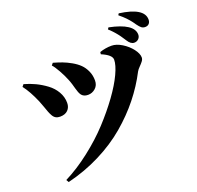

<svg xmlns="http://www.w3.org/2000/svg" viewBox="-156 -1033 1313 1278"><g transform="rotate(-20 500.0 -394.5)"><path d="M949.2 -719.2Q934.1 -719.2 923.3 -727.5Q912.6 -735.8 897.9 -755.9Q896.5 -758.3 889.9 -767.6Q883.3 -776.9 879.6 -781.5Q876 -786.1 867.7 -796.1Q859.4 -806.2 851.8 -813.7Q844.2 -821.3 832.5 -832.3Q820.8 -843.3 807.1 -854L814 -865.2Q986.8 -841.8 986.8 -758.8Q986.8 -740.7 976.8 -730Q966.8 -719.2 949.2 -719.2ZM845.2 -646Q820.3 -646 799.8 -679.2Q799.3 -680.2 794.4 -687.5Q789.6 -694.8 788.1 -697Q786.6 -699.2 781.7 -706.5Q776.9 -713.9 774.4 -717.3Q772 -720.7 766.6 -727.8Q761.2 -734.9 757.3 -739.5Q753.4 -744.1 747.6 -751Q741.7 -757.8 736.3 -763.4Q731 -769 724.1 -775.9Q717.3 -782.7 710 -789.1L717.8 -800.8Q888.2 -766.1 888.2 -688Q888.2 -670.4 876 -658.2Q863.8 -646 845.2 -646ZM348.1 -565.9Q335.9 -596.7 314.2 -635.7Q292.5 -674.8 276.9 -690.9L289.1 -706.1Q323.7 -696.3 351.8 -685.8Q379.9 -675.3 411.4 -657.5Q442.9 -639.6 464.1 -618.7Q485.4 -597.7 499.3 -566.9Q513.2 -536.1 513.2 -500Q513.2 -465.3 490.2 -445.1Q467.3 -424.8 438 -424.8Q421.9 -424.8 410.6 -429.9Q399.4 -435.1 392.8 -443.4Q386.2 -451.7 380.6 -465.8Q375 -480 371.6 -493.7Q368.2 -507.3 361.8 -528.1Q355.5 -548.8 348.1 -565.9ZM803.2 -458Q756.8 -368.2 692.6 -287.8Q628.4 -207.5 543.9 -135.7Q459.5 -64 350.1 -8.8Q240.7 46.4 117.2 76.2L106.9 58.1Q197.8 12.2 287.6 -57.9Q377.4 -127.9 446.3 -202.4Q515.1 -276.9 569.1 -351.3Q623 -425.8 651.6 -487.3Q680.2 -548.8 680.2 -585.9Q680.2 -620.1 608.9 -649.9L610.8 -665Q650.9 -679.2 694.8 -679.2Q729 -679.2 767.8 -655.3Q806.6 -631.3 832.3 -597.7Q857.9 -564 857.9 -537.1Q857.9 -523.9 848.1 -511.2Q838.4 -498.5 824 -484.1Q809.6 -469.7 803.2 -458ZM117.2 -494.1Q82.5 -575.7 44.9 -624L57.1 -639.2Q98.1 -627.9 136 -609.9Q173.8 -591.8 209.5 -565.4Q245.1 -539.1 266.6 -502Q288.1 -464.8 288.1 -422.9Q288.1 -391.6 268.6 -371.8Q249 -352.1 212.9 -352.1Q195.3 -352.1 182.9 -359.1Q170.4 -366.2 161.9 -381.3Q153.3 -396.5 147.7 -411.4Q142.1 -426.3 133.3 -451.4Q124.5 -476.6 117.2 -494.1Z"/></g></svg>

Font: Noto Serif JP Black
Style: Regular
Weight: 900
Designer: Ryoko NISHIZUKA  (kana & ideographs); Frank Grießhammer (Latin, Greek & Cyrillic); Wenlong ZHANG  (bopomofo); Sandoll Co
Foundry: Adobe Systems Incorporated
Version: Version 1.001;PS 1.001;hotconv 16.6.54;makeotf.lib2.5.65590